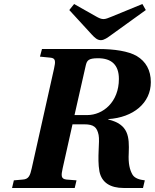

<svg xmlns="http://www.w3.org/2000/svg" viewBox="-20 -936 771 956"><path d="M325 -886 437 -764C451 -749 464 -736 482 -736C499 -736 516 -749 534 -762L706 -886L689 -916L538 -854C519 -846 506 -841 496 -841C484 -841 474 -845 455 -856L349 -916ZM40 0H352L361 -38L311 -42C283 -45 284 -62 292 -98L341 -317H399C448 -317 463 -302 471 -264C478 -229 463 -151 475 -83C486 -27 529 0 596 0H692L701 -38C675 -41 651 -48 640 -66C626 -90 618 -122 621 -174C624 -254 621 -317 519 -341V-343C644 -351 731 -423 731 -527C731 -587 706 -630 661 -657C620 -681 550 -692 471 -692H189L179 -654L230 -649C258 -647 257 -630 249 -594L138 -98C130 -62 123 -44 94 -42L49 -38ZM351 -363 407 -610C413 -635 420 -646 468 -646C535 -646 572 -613 572 -543C572 -428 493 -363 414 -363Z"/></svg>

Font: Heuristica
Style: Bold Italic
Weight: 700
Italic angle: -13°
Version: Version 1.0.1